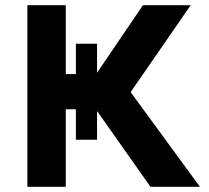

<svg xmlns="http://www.w3.org/2000/svg" viewBox="-20 -720 804 740"><path d="M560 0 303 -364.5 531 -700H715L483.5 -365L750.5 0ZM85.5 0V-700H233.5V-434.5H422V-299H233.5V0ZM272.5 -181.5V-551.5H354V-181.5Z"/></svg>

Font: Geologica Roman SemiBold
Style: Regular
Weight: 600
Designer: Sindre Bremnes, Frode Helland
Foundry: Monokrom Skriftforlag AS
Version: Version 1.010;gftools[0.9.28]